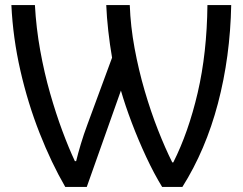

<svg xmlns="http://www.w3.org/2000/svg" viewBox="-20 -734 959 759"><path d="M238 5Q183 -90 136.5 -208Q90 -326 60.5 -455.5Q31 -585 25 -714H118Q123 -623 139 -534.5Q155 -446 178 -365.5Q201 -285 226.5 -216.5Q252 -148 276 -97H281Q288 -126 299.5 -164.5Q311 -203 326 -243L423 -506Q414 -558 408 -612Q402 -666 400 -714H493Q496 -630 512 -543.5Q528 -457 552 -375Q576 -293 604.5 -220.5Q633 -148 661 -92H665Q725 -211 761.5 -367.5Q798 -524 800 -714H894Q890 -509 841.5 -325Q793 -141 701 5H621Q589 -47 558 -113.5Q527 -180 501 -248.5Q475 -317 458 -376L323 5Z"/></svg>

Font: Go Noto Current
Style: Regular
Weight: 400
Designer: Monotype Design Team
Foundry: Monotype Imaging Inc.
Version: Version 2.007; ttfautohint (v1.8) -l 8 -r 50 -G 200 -x 14 -D